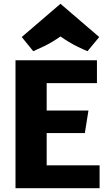

<svg xmlns="http://www.w3.org/2000/svg" viewBox="-20 -996 564 1016"><path d="M62 -677H493V-556H227V-411H448L429 -292H227V-121H507V0H62ZM95 -800 300 -976 505 -800 443 -725Q423 -733 384.5 -752Q346 -771 300 -803Q254 -771 215.5 -752.5Q177 -734 156 -725Z"/></svg>

Font: Amaranth
Style: Bold
Weight: 700
Designer: Gesine Todt
Foundry: Gesine Todt
Version: Version 1.001